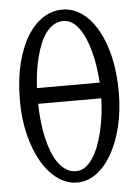

<svg xmlns="http://www.w3.org/2000/svg" viewBox="-56 -847 652 903"><g transform="rotate(-5 270.0 -395.0)"><path d="M272.5 13.2Q222.7 13.2 179.7 -18.1Q136.7 -49.3 105 -104Q73.2 -158.7 54.9 -233.2Q36.6 -307.6 36.6 -394Q36.6 -491.2 55.4 -567.1Q74.2 -643.1 106.2 -695.6Q138.2 -748 180.9 -775.6Q223.6 -803.2 272.5 -803.2Q320.8 -803.2 362.8 -774.2Q404.8 -745.1 436 -691.7Q467.3 -638.2 485.4 -562.5Q503.4 -486.8 503.4 -394Q503.4 -306.6 485.4 -232.2Q467.3 -157.7 436 -103Q404.8 -48.3 362.8 -17.6Q320.8 13.2 272.5 13.2ZM272.5 -40.5Q294.9 -40.5 314.2 -54Q333.5 -67.4 349.4 -90.8Q365.2 -114.3 377.7 -146.2Q390.1 -178.2 398.9 -215.1Q407.7 -252 412.8 -291.7Q418 -331.5 418.9 -371.6H120.6Q121.6 -329.6 126 -288.6Q130.4 -247.6 138.7 -210.9Q147 -174.3 159.2 -143.1Q171.4 -111.8 188 -89.1Q204.6 -66.4 225.6 -53.5Q246.6 -40.5 272.5 -40.5ZM272.5 -749.5Q248 -749.5 227.8 -737.5Q207.5 -725.6 191.4 -704.3Q175.3 -683.1 163.3 -654.3Q151.4 -625.5 142.6 -591.8Q133.8 -558.1 128.7 -520.8Q123.5 -483.4 121.6 -445.8H418Q415.5 -484.4 409.9 -522Q404.3 -559.6 395.3 -593.3Q386.2 -627 374 -655.5Q361.8 -684.1 346.4 -705.1Q331.1 -726.1 312.5 -737.8Q293.9 -749.5 272.5 -749.5Z"/></g></svg>

Font: Cardo
Style: Bold
Weight: 700
Designer: David J. Perry
Foundry: David J. Perry
Version: Version 1.0011